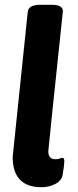

<svg xmlns="http://www.w3.org/2000/svg" viewBox="-20 -775 326 803"><path d="M196 -755Q243 -755 243 -728Q212 -437 197 -290.5Q182 -144 182 -142Q182 -109 212 -109Q220 -109 230 -112Q240 -115 241 -115Q249 -115 249 -100.5Q249 -86 242 -44Q238 -19 211 -5.5Q184 8 154 8Q33 8 33 -119L96 -725Q99 -755 148 -755Z"/></svg>

Font: AsCom
Style: Bold Italic
Weight: 700
Italic angle: -48°
Designer: AsCom
Foundry: AsCom
Version: Version 1.001